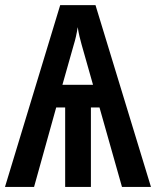

<svg xmlns="http://www.w3.org/2000/svg" viewBox="-22 -734 613 754"><path d="M353 -713.9 570.8 0H457L368.7 -312H335V0H233.9V-312H198.7L111.8 0H-2.4L214.4 -713.9ZM283.2 -627.4Q277.3 -588.9 267.6 -558.1L223.1 -400.9H343.3L298.3 -559.6Q293.9 -574.7 290 -591.6Q286.1 -608.4 283.2 -627.4Z"/></svg>

Font: Open Sans Condensed SemiBold
Style: Regular
Weight: 600
Width: 3
Designer: Monotype Design Team
Foundry: Monotype Imaging Inc.
Version: Version 3.000; ttfautohint (v1.8.4)